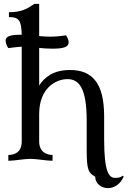

<svg xmlns="http://www.w3.org/2000/svg" viewBox="-20 -829 658 990"><path d="M182 -241C182 -373 266 -421 328 -421C388 -421 427 -374 427 -207V-54C427 50 437 63 471 82C471 118 502 141 537 141C572 141 603 117 618 81L613 77C599 88 588 88 573 88C543 88 517 61 517 -110V-229C517 -403 454 -468 341 -468C254 -468 209 -430 182 -388V-582C201 -580 222 -578 250 -578C305 -578 334 -586 334 -610C334 -623 327 -639 320 -647C291 -642 261 -640 238 -640C222 -640 203 -641 182 -643V-809H157C121 -784 92 -766 26 -766V-741C79 -741 90 -722 92 -650C33 -650 9 -642 9 -620C9 -605 17 -589 23 -581C54 -584 63 -587 92 -588V-99C92 -47 59 -30 23 -30V0C54 0 106 -10 137 -10C168 -10 220 0 251 0V-30C219 -30 182 -47 182 -99Z"/></svg>

Font: Milonga
Style: Regular
Weight: 400
Designer: Pablo Impallari, Brenda Gallo, Rodrigo Fuenzalida
Foundry: Pablo Impallari, Brenda Gallo, Rodrigo Fuenzalida
Version: Version 1.000